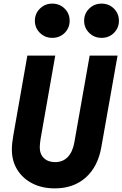

<svg xmlns="http://www.w3.org/2000/svg" viewBox="-20 -1023 676 1060"><path d="M282.5 17Q212.5 17 159 -10.2Q105.5 -37.5 75.5 -85.8Q45.5 -134 45.5 -197.5Q45.5 -215.5 47.5 -234Q49.5 -252.5 53.5 -275.5L131 -716H285L204 -255.5Q202 -241.5 200.8 -230.5Q199.5 -219.5 199.5 -210Q199.5 -172 222.5 -150Q245.5 -128 284.5 -128Q327 -128 354 -156Q381 -184 390.5 -237L475 -716H629L539.5 -211Q520.5 -102.5 453.2 -42.8Q386 17 282.5 17ZM268.5 -814Q228.4 -814 200.4 -841.5Q172.5 -869 172.5 -908.5Q172.5 -948 200.5 -975.5Q228.5 -1003 268.5 -1003Q309 -1003 336.8 -975.7Q364.5 -948.4 364.5 -908.5Q364.5 -868.5 336.9 -841.2Q309.4 -814 268.5 -814ZM540.5 -814Q500.4 -814 472.4 -841.5Q444.5 -869 444.5 -908.5Q444.5 -948 472.5 -975.5Q500.5 -1003 540.5 -1003Q581 -1003 608.8 -975.7Q636.5 -948.4 636.5 -908.5Q636.5 -868.5 608.9 -841.2Q581.4 -814 540.5 -814Z"/></svg>

Font: Google Sans Code
Style: Italic
Weight: 400
Italic angle: -10°
Monospace: yes
Designer: Google Sans Code Authors
Foundry: Google LLC
Version: Version 6.000